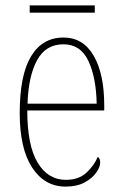

<svg xmlns="http://www.w3.org/2000/svg" viewBox="-20 -681 452 711"><path d="M223 10Q145 10 99 -60.5Q53 -131 53 -262Q53 -403 95 -472.5Q137 -542 215 -542Q288 -542 327 -474.5Q366 -407 366 -291V-272H81Q81 -142 119.5 -78.5Q158 -15 224 -15Q271 -15 299.5 -41Q328 -67 342 -100Q351 -95 351 -79Q351 -63 336.5 -42Q322 -21 293.5 -5.5Q265 10 223 10ZM338 -297Q336 -395 307 -456Q278 -517 215 -517Q149 -517 117 -457.5Q85 -398 82 -297ZM90 -634V-661H331V-634Z"/></svg>

Font: Noto Serif Lao Condensed Thin
Style: Regular
Weight: 100
Width: 3
Designer: Monotype Design Team
Foundry: Monotype Imaging Inc.
Version: Version 2.003; ttfautohint (v1.8.4.7-5d5b)